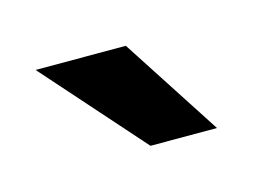

<svg xmlns="http://www.w3.org/2000/svg" viewBox="-38 -813 396 274"><g transform="rotate(-15 160.0 -676.5)"><path d="M27.3 -750 157.7 -603H255.9L160.6 -750Z"/></g></svg>

Font: Vazirmatn Medium
Style: Regular
Weight: 500
Designer: Saber Rastikerdar
Foundry: Saber Rastikerdar
Version: Version 33.003